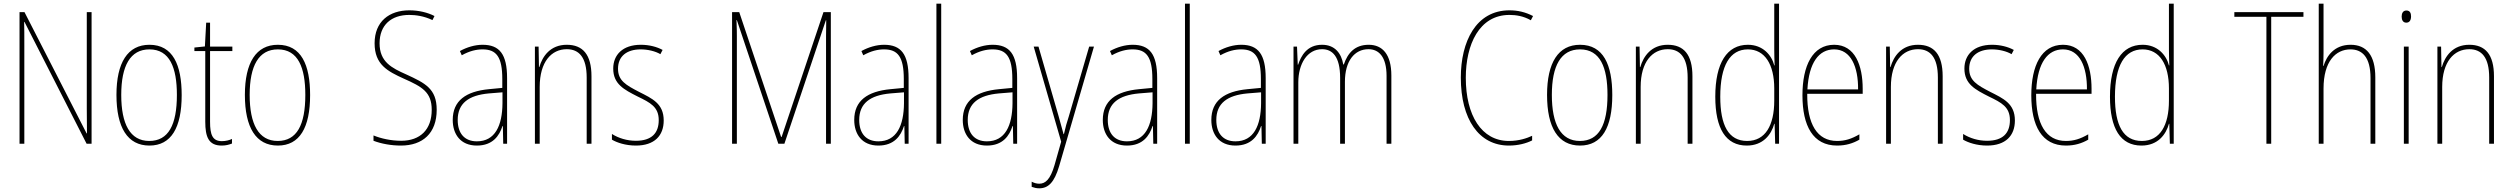

<svg xmlns="http://www.w3.org/2000/svg" viewBox="-20 -780 13629 1042"><path d="M477 0V-714H451V-190C451 -156 452 -103 452 -56H450L113 -714H86V0H112V-534C112 -589 112 -625 111 -661H113L450 0Z M966 -264C966 -428 918 -537 791 -537C673 -537 612 -440 612 -265C612 -88 672 10 791 10C909 10 966 -87 966 -264ZM638 -265C638 -423 687 -512 791 -512C901 -512 940 -413 940 -265C940 -102 894 -15 790 -15C686 -15 638 -107 638 -265Z M1184 -14C1133 -14 1120 -49 1120 -119V-503H1241V-527H1120V-657H1099L1092 -528L1035 -522V-503H1094V-120C1094 -37 1112 10 1183 10C1207 10 1223 5 1239 -1V-26C1225 -19 1205 -14 1184 -14Z M1663 -264C1663 -428 1615 -537 1488 -537C1370 -537 1309 -440 1309 -265C1309 -88 1369 10 1488 10C1606 10 1663 -87 1663 -264ZM1335 -265C1335 -423 1384 -512 1488 -512C1598 -512 1637 -413 1637 -265C1637 -102 1591 -15 1487 -15C1383 -15 1335 -107 1335 -265Z M2350 -184C2350 -299 2287 -329 2185 -376C2106 -411 2040 -444 2040 -545C2040 -644 2103 -699 2201 -699C2236 -699 2281 -693 2327 -671L2338 -693C2302 -712 2252 -724 2202 -724C2092 -724 2013 -663 2013 -545C2013 -429 2084 -393 2172 -353C2271 -309 2323 -280 2323 -184C2323 -77 2261 -16 2157 -16C2103 -16 2048 -28 2007 -45V-16C2049 0 2102 10 2156 10C2274 10 2350 -57 2350 -184Z M2599 -537C2558 -537 2514 -524 2476 -503L2486 -480C2529 -504 2566 -512 2599 -512C2674 -512 2706 -471 2706 -351V-303L2633 -296C2509 -284 2437 -234 2437 -129C2437 -53 2478 10 2568 10C2654 10 2690 -43 2707 -96H2709L2711 0H2732V-356C2732 -486 2691 -537 2599 -537ZM2633 -273 2707 -279V-220C2706 -98 2667 -13 2568 -13C2502 -13 2464 -55 2464 -129C2464 -219 2523 -263 2633 -273Z M3056 -537C2967 -537 2924 -475 2907 -416H2905L2903 -527H2883V0H2909V-308C2909 -445 2973 -513 3056 -513C3123 -513 3164 -468 3164 -359V0H3190V-366C3190 -485 3142 -537 3056 -537Z M3582 -126C3582 -218 3520 -245 3447 -282C3378 -318 3334 -342 3334 -407C3334 -476 3383 -512 3457 -512C3496 -512 3537 -502 3564 -486L3576 -509C3545 -526 3503 -537 3458 -537C3359 -537 3308 -482 3308 -408C3308 -324 3366 -294 3441 -256C3509 -223 3555 -200 3555 -128C3555 -57 3516 -16 3431 -16C3383 -16 3337 -30 3301 -53V-22C3328 -6 3375 10 3431 10C3532 10 3582 -44 3582 -126Z M4204 0H4237L4462 -670H4464C4463 -618 4463 -595 4463 -583V0H4489V-714H4449L4222 -37H4219L3992 -714H3953V0H3979V-584C3979 -599 3979 -619 3977 -671H3979Z M4778 -537C4737 -537 4693 -524 4655 -503L4665 -480C4708 -504 4745 -512 4778 -512C4853 -512 4885 -471 4885 -351V-303L4812 -296C4688 -284 4616 -234 4616 -129C4616 -53 4657 10 4747 10C4833 10 4869 -43 4886 -96H4888L4890 0H4911V-356C4911 -486 4870 -537 4778 -537ZM4812 -273 4886 -279V-220C4885 -98 4846 -13 4747 -13C4681 -13 4643 -55 4643 -129C4643 -219 4702 -263 4812 -273Z M5088 0V-760H5062V0Z M5367 -537C5326 -537 5282 -524 5244 -503L5254 -480C5297 -504 5334 -512 5367 -512C5442 -512 5474 -471 5474 -351V-303L5401 -296C5277 -284 5205 -234 5205 -129C5205 -53 5246 10 5336 10C5422 10 5458 -43 5475 -96H5477L5479 0H5500V-356C5500 -486 5459 -537 5367 -537ZM5401 -273 5475 -279V-220C5474 -98 5435 -13 5336 -13C5270 -13 5232 -55 5232 -129C5232 -219 5291 -263 5401 -273Z M5590 -527 5739 -11 5703 116C5680 195 5653 217 5620 217C5606 217 5592 213 5579 206V234C5593 239 5605 242 5620 242C5669 242 5702 210 5728 122L5917 -527H5891L5781 -150C5770 -116 5762 -89 5754 -52H5752C5747 -71 5743 -86 5725 -150L5616 -527Z M6127 -537C6086 -537 6042 -524 6004 -503L6014 -480C6057 -504 6094 -512 6127 -512C6202 -512 6234 -471 6234 -351V-303L6161 -296C6037 -284 5965 -234 5965 -129C5965 -53 6006 10 6096 10C6182 10 6218 -43 6235 -96H6237L6239 0H6260V-356C6260 -486 6219 -537 6127 -537ZM6161 -273 6235 -279V-220C6234 -98 6195 -13 6096 -13C6030 -13 5992 -55 5992 -129C5992 -219 6051 -263 6161 -273Z M6437 0V-760H6411V0Z M6716 -537C6675 -537 6631 -524 6593 -503L6603 -480C6646 -504 6683 -512 6716 -512C6791 -512 6823 -471 6823 -351V-303L6750 -296C6626 -284 6554 -234 6554 -129C6554 -53 6595 10 6685 10C6771 10 6807 -43 6824 -96H6826L6828 0H6849V-356C6849 -486 6808 -537 6716 -537ZM6750 -273 6824 -279V-220C6823 -98 6784 -13 6685 -13C6619 -13 6581 -55 6581 -129C6581 -219 6640 -263 6750 -273Z M7408 -537C7333 -537 7294 -492 7273 -430H7270C7260 -490 7225 -537 7155 -537C7072 -537 7041 -476 7025 -429H7023L7019 -527H7000V0H7026V-333C7026 -433 7074 -513 7155 -513C7210 -513 7253 -475 7253 -357V0H7279V-336C7279 -449 7331 -513 7407 -513C7462 -513 7505 -473 7505 -368V0H7531V-370C7531 -486 7482 -537 7408 -537Z M8172 -699C8207 -699 8248 -693 8288 -670L8300 -693C8259 -714 8218 -724 8172 -724C7990 -724 7908 -554 7908 -359C7908 -133 8006 10 8169 10C8219 10 8264 -2 8295 -18V-43C8267 -30 8224 -15 8169 -15C8020 -15 7935 -154 7935 -358C7935 -537 8007 -699 8172 -699Z M8730 -264C8730 -428 8682 -537 8555 -537C8437 -537 8376 -440 8376 -265C8376 -88 8436 10 8555 10C8673 10 8730 -87 8730 -264ZM8402 -265C8402 -423 8451 -512 8555 -512C8665 -512 8704 -413 8704 -265C8704 -102 8658 -15 8554 -15C8450 -15 8402 -107 8402 -265Z M9031 -537C8942 -537 8899 -475 8882 -416H8880L8878 -527H8858V0H8884V-308C8884 -445 8948 -513 9031 -513C9098 -513 9139 -468 9139 -359V0H9165V-366C9165 -485 9117 -537 9031 -537Z M9460 10C9549 10 9593 -50 9609 -108H9611L9614 0H9635V-760H9609V-511C9609 -483 9610 -456 9611 -425H9609C9595 -481 9547 -537 9466 -537C9353 -537 9289 -439 9289 -255C9289 -82 9346 10 9460 10ZM9462 -15C9360 -15 9316 -101 9316 -255C9316 -425 9369 -512 9466 -512C9558 -512 9609 -430 9609 -300V-234C9609 -100 9561 -15 9462 -15Z M9934 -537C9817 -537 9762 -423 9762 -263C9762 -97 9819 10 9950 10C9998 10 10036 -2 10071 -22V-51C10028 -26 9993 -15 9950 -15C9842 -15 9787 -106 9788 -271H10089V-298C10089 -424 10048 -537 9934 -537ZM9934 -512C10025 -512 10065 -417 10064 -295H9789C9797 -440 9851 -512 9934 -512Z M10389 -537C10300 -537 10257 -475 10240 -416H10238L10236 -527H10216V0H10242V-308C10242 -445 10306 -513 10389 -513C10456 -513 10497 -468 10497 -359V0H10523V-366C10523 -485 10475 -537 10389 -537Z M10915 -126C10915 -218 10853 -245 10780 -282C10711 -318 10667 -342 10667 -407C10667 -476 10716 -512 10790 -512C10829 -512 10870 -502 10897 -486L10909 -509C10878 -526 10836 -537 10791 -537C10692 -537 10641 -482 10641 -408C10641 -324 10699 -294 10774 -256C10842 -223 10888 -200 10888 -128C10888 -57 10849 -16 10764 -16C10716 -16 10670 -30 10634 -53V-22C10661 -6 10708 10 10764 10C10865 10 10915 -44 10915 -126Z M11176 -537C11059 -537 11004 -423 11004 -263C11004 -97 11061 10 11192 10C11240 10 11278 -2 11313 -22V-51C11270 -26 11235 -15 11192 -15C11084 -15 11029 -106 11030 -271H11331V-298C11331 -424 11290 -537 11176 -537ZM11176 -512C11267 -512 11307 -417 11306 -295H11031C11039 -440 11093 -512 11176 -512Z M11602 10C11691 10 11735 -50 11751 -108H11753L11756 0H11777V-760H11751V-511C11751 -483 11752 -456 11753 -425H11751C11737 -481 11689 -537 11608 -537C11495 -537 11431 -439 11431 -255C11431 -82 11488 10 11602 10ZM11604 -15C11502 -15 11458 -101 11458 -255C11458 -425 11511 -512 11608 -512C11700 -512 11751 -430 11751 -300V-234C11751 -100 11703 -15 11604 -15Z M12306 0V-689H12481V-714H12106V-689H12280V0Z M12590 -493V-760H12564V0H12590V-299C12590 -447 12656 -512 12736 -512C12801 -512 12845 -469 12845 -356V0H12871V-360C12871 -480 12823 -537 12737 -537C12649 -537 12607 -477 12590 -422H12588C12589 -446 12590 -463 12590 -493Z M13040 -723C13020 -723 13014 -706 13014 -690C13014 -672 13021 -657 13039 -657C13057 -657 13065 -671 13065 -691C13065 -707 13060 -723 13040 -723ZM13052 -527H13026V0H13052Z M13381 -537C13292 -537 13249 -475 13232 -416H13230L13228 -527H13208V0H13234V-308C13234 -445 13298 -513 13381 -513C13448 -513 13489 -468 13489 -359V0H13515V-366C13515 -485 13467 -537 13381 -537Z"/></svg>

Font: Noto Sans Malayalam Condensed Thin
Style: Regular
Weight: 100
Width: 3
Designer: Jelle Bosma - Monotype Design Team
Foundry: Monotype Imaging Inc.
Version: Version 2.104